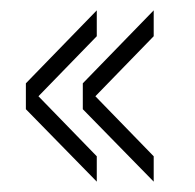

<svg xmlns="http://www.w3.org/2000/svg" viewBox="-20 -495 377 371"><path d="M167 -425 30 -284V-334L167 -475ZM167 -144 30 -284V-334L167 -193ZM277 -425 140 -284V-334L277 -475ZM277 -144 140 -284V-334L277 -193Z"/></svg>

Font: Big Shoulders Text SC Thin
Style: Regular
Weight: 100
Designer: Patric King
Foundry: XO Type Co
Version: Version 2.002